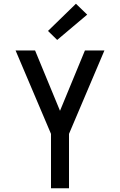

<svg xmlns="http://www.w3.org/2000/svg" viewBox="-20 -1004 640 1024"><path d="M252 0V-290L63 -735H167L300 -413L433 -735H537L348 -290V0ZM285 -791 236 -839 385 -984 445 -926Z"/></svg>

Font: Iosevka SS04 Medium Extended
Style: Regular
Weight: 500
Width: 7
Monospace: yes
Designer: Belleve Invis
Foundry: Belleve Invis
Version: Version 19.0.0; ttfautohint (v1.8.4)